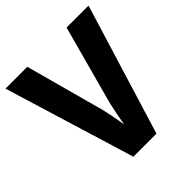

<svg xmlns="http://www.w3.org/2000/svg" viewBox="-192 -852 989 989"><g transform="rotate(-45 302.5 -357.0)"><path d="M605 -714 386 0H218L0 -714H159L268 -313Q275 -290 281.5 -260Q288 -230 293.5 -200.5Q299 -171 302 -150Q305 -171 310.5 -200Q316 -229 322.5 -259Q329 -289 336 -313L445 -714Z"/></g></svg>

Font: Noto Sans Lao SemiCondensed
Style: Bold
Weight: 700
Width: 4
Designer: Monotype Design Team
Foundry: Monotype Imaging Inc.
Version: Version 2.003; ttfautohint (v1.8.4.7-5d5b)